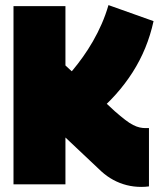

<svg xmlns="http://www.w3.org/2000/svg" viewBox="-20 -724 630 754"><path d="M535 10Q505 10 477.5 3Q450 -4 425 -17.5Q400 -31 378 -51L237 -184V0H33V-700H237V-467L431 -287Q454 -267 471.5 -253.5Q489 -240 503 -233Q517 -226 528.5 -223.5Q540 -221 550 -221Q554 -221 558 -221Q562 -221 565 -221V8Q557 9 550 9.5Q543 10 535 10ZM352 -274 228 -410Q247 -426 266.5 -449.5Q286 -473 306 -501Q326 -529 345 -562Q364 -595 379.5 -630.5Q395 -666 406 -704L583 -641Q571 -586 550.5 -536Q530 -486 501 -440.5Q472 -395 435 -353.5Q398 -312 352 -274Z"/></svg>

Font: Georama SemiCondensed Black
Style: Regular
Weight: 900
Width: 4
Designer: Jean-Baptiste Levee
Foundry: Production Type
Version: Version 1.001